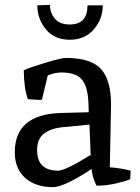

<svg xmlns="http://www.w3.org/2000/svg" viewBox="-20 -759 579 792"><path d="M404 -737Q404 -681 367 -638Q330 -595 267.5 -595Q205 -595 169.5 -638Q134 -681 134 -737L186 -739Q186 -707 206 -682.5Q226 -658 268 -658Q341 -658 341 -737ZM438 -327 433 -69Q476 -66 519 -55L517 -20Q501 -12 459.5 -2.5Q418 7 378 7Q360 -29 358 -62Q244 13 198 13Q127 13 84 -25Q41 -63 41 -131Q41 -288 233 -293Q345 -296 346 -296L345 -330Q343 -399 319 -429.5Q295 -460 233 -460Q207 -460 177 -448L153 -348Q148 -347 136 -347L95 -350Q79 -393 78 -469Q97 -479 165 -499.5Q233 -520 252 -520Q354 -520 396 -475Q438 -430 438 -327ZM220 -55Q249 -55 354 -120L349 -245Q281 -239 235 -234Q189 -229 161 -207.5Q133 -186 133 -140Q133 -55 220 -55Z"/></svg>

Font: Inika
Style: Regular
Weight: 400
Designer: Constanza Artigas Preller
Foundry: Constanza Artigas Preller
Version: Version 1.001